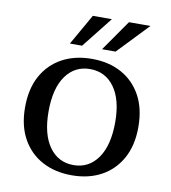

<svg xmlns="http://www.w3.org/2000/svg" viewBox="-81 -773 758 853"><g transform="rotate(10 298.5 -346.0)"><path d="M335 -564 432 -703H529L396 -564ZM190 -564 269 -703H355L245 -564ZM299 11Q223 11 165.5 -20Q108 -51 75.5 -109.5Q43 -168 43 -251Q43 -335 75.5 -393.5Q108 -452 165.5 -483Q223 -514 299 -514Q375 -514 432 -483Q489 -452 521.5 -393.5Q554 -335 554 -251Q554 -168 521.5 -109.5Q489 -51 432 -20Q375 11 299 11ZM299 -35Q368 -35 408.5 -92.5Q449 -150 449 -255Q449 -356 408.5 -412Q368 -468 299 -468Q230 -468 189.5 -411.5Q149 -355 149 -251Q149 -148 189.5 -91.5Q230 -35 299 -35Z"/></g></svg>

Font: Montagu Slab 144pt
Style: Regular
Weight: 400
Designer: Florian Karsten
Foundry: Florian Karsten
Version: Version 1.000; ttfautohint (v1.8.3)